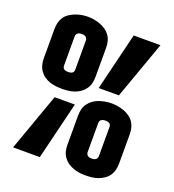

<svg xmlns="http://www.w3.org/2000/svg" viewBox="-136 -851 873 964"><g transform="rotate(20 300.0 -368.5)"><path d="M170 -360Q153 -360 136 -362Q119 -364 103 -369.5Q87 -375 73 -385Q59 -395 49.5 -409Q40 -423 36 -439.5Q32 -456 32 -473V-630Q32 -647 36 -663.5Q40 -680 49.5 -694Q59 -708 73.5 -717.5Q88 -727 103.5 -733Q119 -739 136 -742Q153 -745 170 -745Q187 -745 203.5 -742Q220 -739 236 -733Q252 -727 266 -717.5Q280 -708 290 -694Q300 -680 304 -663.5Q308 -647 308 -630V-473Q308 -456 304 -439.5Q300 -423 290 -409Q280 -395 266 -385Q252 -375 236 -369.5Q220 -364 203.5 -362Q187 -360 170 -360ZM342 -427 417 -735H560L450 -427ZM170 -450Q175 -450 180.5 -451Q186 -452 190.5 -454.5Q195 -457 197.5 -462Q200 -467 200 -473V-630Q200 -635 197.5 -640Q195 -645 190.5 -648Q186 -651 180.5 -652Q175 -653 169 -653Q164 -653 159 -652Q154 -651 149.5 -648Q145 -645 142.5 -640Q140 -635 140 -630V-473Q140 -467 142.5 -462Q145 -457 149.5 -454.5Q154 -452 159 -451Q164 -450 170 -450ZM430 8Q413 8 396.5 6Q380 4 364 -2Q348 -8 334 -17.5Q320 -27 310 -41Q300 -55 296 -71.5Q292 -88 292 -105V-262Q292 -279 296 -295.5Q300 -312 310 -326Q320 -340 334 -350Q348 -360 364 -365.5Q380 -371 396.5 -374Q413 -377 430 -377Q447 -377 464 -374Q481 -371 496.5 -365.5Q512 -360 526.5 -350Q541 -340 550.5 -326Q560 -312 564 -295.5Q568 -279 568 -262V-105Q568 -88 564 -71.5Q560 -55 550.5 -41Q541 -27 527 -17.5Q513 -8 497 -2Q481 4 464 6Q447 8 430 8ZM40 0 150 -308H258L183 0ZM430 -82Q436 -82 441 -83Q446 -84 450.5 -87Q455 -90 457.5 -95Q460 -100 460 -105V-262Q460 -268 457.5 -273Q455 -278 450.5 -280.5Q446 -283 440.5 -284Q435 -285 430 -285Q425 -285 419.5 -284Q414 -283 409.5 -280Q405 -277 402.5 -272.5Q400 -268 400 -262V-105Q400 -100 402.5 -95Q405 -90 409.5 -87Q414 -84 419.5 -83Q425 -82 430 -82Z"/></g></svg>

Font: Iosevka Custom XBdEx
Style: Regular
Weight: 800
Width: 7
Monospace: yes
Designer: Belleve Invis
Foundry: Belleve Invis
Version: Version 11.2.4; ttfautohint (v1.8.4)